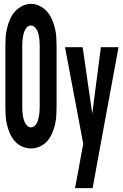

<svg xmlns="http://www.w3.org/2000/svg" viewBox="-20 -766 640 1001"><path d="M142 8Q118 8 95.5 -2Q73 -12 57.5 -29.5Q42 -47 32 -69.5Q22 -92 16.5 -115.5Q11 -139 9.5 -162.5Q8 -186 8 -210V-525Q8 -549 9.5 -572.5Q11 -596 17 -620Q23 -644 32.5 -666Q42 -688 57.5 -705.5Q73 -723 95.5 -734.5Q118 -746 142 -746Q165 -746 187.5 -734.5Q210 -723 225.5 -705.5Q241 -688 250.5 -666Q260 -644 266 -620Q272 -596 273.5 -572.5Q275 -549 275 -525V-210Q275 -186 273.5 -162.5Q272 -139 266.5 -115.5Q261 -92 251 -69.5Q241 -47 225.5 -29.5Q210 -12 187.5 -2Q165 8 142 8ZM142 -102Q149 -102 156 -106.5Q163 -111 168 -118Q173 -125 175.5 -132Q178 -139 180 -147Q182 -155 183.5 -162.5Q185 -170 185.5 -178Q186 -186 186.5 -194Q187 -202 187 -210V-525Q187 -535 186.5 -546Q186 -557 184.5 -567.5Q183 -578 180.5 -588.5Q178 -599 173 -608.5Q168 -618 160 -625.5Q152 -633 141 -633Q130 -633 122 -625.5Q114 -618 109.5 -608Q105 -598 102.5 -587.5Q100 -577 98.5 -566.5Q97 -556 96.5 -545.5Q96 -535 96 -525V-210Q96 -200 96.5 -189Q97 -178 98.5 -167.5Q100 -157 102.5 -147Q105 -137 110 -127Q115 -117 123 -109.5Q131 -102 142 -102ZM371 215Q379 174 386.5 133.5Q394 93 401 53L414 -16L319 -520H411L461 -173L506 -520H598L487 82L463 215Z"/></svg>

Font: Iosevka Custom XBdEx
Style: Regular
Weight: 800
Width: 7
Monospace: yes
Designer: Belleve Invis
Foundry: Belleve Invis
Version: Version 11.2.4; ttfautohint (v1.8.4)